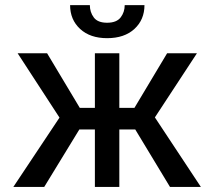

<svg xmlns="http://www.w3.org/2000/svg" viewBox="-20 -739 847 759"><path d="M652 0 514.6 -227.3H451.7V0H355.1V-227.3H293.7L154.8 0H32.7L215.2 -274.1L49.7 -528.4H166.2L295.5 -312.5H355.1V-528.4H451.7V-312.5H511.4L640.6 -528.4H758.5L592.3 -274.9L774.1 0ZM473 -718.8H551.1Q551.1 -661.2 511.4 -624.6Q471.6 -588.1 403.4 -588.1Q336.3 -588.1 296.7 -624.6Q257.1 -661.2 257.1 -718.8H335.2Q335.2 -691.1 350.7 -670.1Q366.1 -649.1 403.4 -649.1Q440.7 -649.1 456.9 -670.1Q473 -691.1 473 -718.8Z"/></svg>

Font: Interface
Style: Regular
Weight: 400
Designer: Rasmus Andersson
Foundry: rsms
Version: Version 1.8